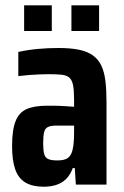

<svg xmlns="http://www.w3.org/2000/svg" viewBox="-20 -700 469 728"><path d="M145.7 8Q103.5 8 76.8 -7.6Q50.1 -23.2 37.9 -57.3Q25.8 -91.3 25.8 -145.5Q25.8 -207.1 38.9 -240.3Q52 -273.5 81 -286.4Q110.1 -299.2 157.7 -299.2Q167.8 -299.2 179.4 -299.2Q190.9 -299.2 203.8 -298.7Q216.6 -298.2 230.8 -297.2Q244.9 -296.2 260.9 -295.2V-322Q260.9 -356.8 257.1 -376.5Q253.2 -396.2 243.3 -405.3Q233.4 -414.4 214.3 -416.6Q195.3 -418.7 165.3 -418.7Q148.3 -418.7 129.4 -417.9Q110.5 -417.1 90.8 -415.6Q71 -414 49.4 -411.4V-503Q85.1 -511 123.5 -514.5Q161.9 -518 202 -518Q248.2 -518 280.2 -511.3Q312.1 -504.6 332.6 -489.6Q353.2 -474.7 364.3 -451Q375.5 -427.4 379.6 -393.5Q383.8 -359.7 383.8 -314.4V0H267.6L263.6 -62.7H255.9Q246.3 -36.6 230.5 -21.2Q214.8 -5.9 193.2 1.1Q171.5 8 145.7 8ZM197.1 -91.7Q211.3 -91.7 221.4 -94.1Q231.5 -96.4 239 -102.5Q246.4 -108.5 250.7 -118.6Q256.1 -130.8 258.5 -150.2Q260.9 -169.6 260.9 -194.5V-223.8H194Q172.4 -223.8 161.4 -218.3Q150.4 -212.8 147.1 -198Q143.7 -183.3 143.7 -155.9Q143.7 -130.3 147.5 -116.2Q151.3 -102.1 162.9 -96.9Q174.5 -91.7 197.1 -91.7ZM71.5 -582.4V-679.9H176.4V-582.4ZM250.8 -582.4V-679.9H355.7V-582.4Z"/></svg>

Font: Saira Thin Condensed
Style: Regular
Weight: 100
Width: 3
Version: Version 1.101